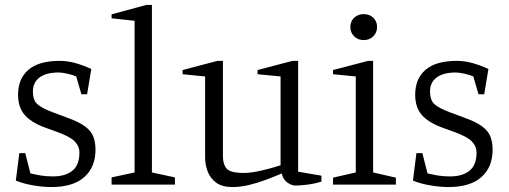

<svg xmlns="http://www.w3.org/2000/svg" viewBox="-20 -746 2058 776"><path d="M187 10Q155 10 115.5 3.5Q76 -3 44 -16L58 -127H82L103 -45Q120 -41 142.5 -37Q165 -33 194 -33Q244 -33 272.5 -56Q301 -79 301 -129Q301 -155 282 -174.5Q263 -194 210 -213L158 -232Q103 -253 78 -283.5Q53 -314 53 -363Q53 -428 95 -464Q137 -500 221 -500Q253 -500 285 -491Q317 -482 349 -467L332 -365H309L288 -437Q275 -443 253 -448Q231 -453 217 -453Q167 -453 140 -433Q113 -413 113 -377Q113 -341 131 -325Q149 -309 191 -293L253 -270Q300 -253 324.5 -234.5Q349 -216 357.5 -193Q366 -170 366 -141Q366 -71 321 -30.5Q276 10 187 10Z M431 0V-29L524 -49V-662L431 -672V-688L571 -726H594V-49L687 -29V0Z M920 10Q878 10 854 -7.5Q830 -25 819.5 -52.5Q809 -80 809 -110V-437L718 -446V-463L859 -500H881V-115Q881 -82 896 -64.5Q911 -47 966 -47Q995 -47 1038 -57Q1081 -67 1114 -78V-437L1021 -446V-463L1162 -500H1185V-52L1279 -36V-12Q1250 -3 1220.5 0.5Q1191 4 1174 4Q1158 4 1140.5 -9Q1123 -22 1119 -45Q1091 -33 1056.5 -20Q1022 -7 987 1.5Q952 10 920 10Z M1326 0V-28L1418 -49V-437L1326 -446V-463L1468 -500H1488V-49L1580 -28V0ZM1450 -584Q1427 -584 1411.5 -599Q1396 -614 1396 -637Q1396 -660 1411.5 -674.5Q1427 -689 1450 -689Q1473 -689 1488.5 -674.5Q1504 -660 1504 -637Q1504 -614 1488.5 -599Q1473 -584 1450 -584Z M1792 10Q1760 10 1720.5 3.5Q1681 -3 1649 -16L1663 -127H1687L1708 -45Q1725 -41 1747.5 -37Q1770 -33 1799 -33Q1849 -33 1877.5 -56Q1906 -79 1906 -129Q1906 -155 1887 -174.5Q1868 -194 1815 -213L1763 -232Q1708 -253 1683 -283.5Q1658 -314 1658 -363Q1658 -428 1700 -464Q1742 -500 1826 -500Q1858 -500 1890 -491Q1922 -482 1954 -467L1937 -365H1914L1893 -437Q1880 -443 1858 -448Q1836 -453 1822 -453Q1772 -453 1745 -433Q1718 -413 1718 -377Q1718 -341 1736 -325Q1754 -309 1796 -293L1858 -270Q1905 -253 1929.5 -234.5Q1954 -216 1962.5 -193Q1971 -170 1971 -141Q1971 -71 1926 -30.5Q1881 10 1792 10Z"/></svg>

Font: Manuale Light
Style: Regular
Weight: 300
Designer: Eduardo Tunni / Pablo Cosgaya
Foundry: Eduardo Tunni / Pablo Cosgaya
Version: Version 1.002